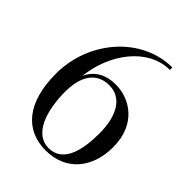

<svg xmlns="http://www.w3.org/2000/svg" viewBox="-219 -874 997 997"><g transform="rotate(45 280.0 -375.0)"><path d="M530.5 -250C530.5 -420 412 -490 311 -490C230 -490 181 -454.5 155.5 -399.5C175 -581 296 -742 455 -742V-760C232.5 -760 50 -553 50 -310C50 -100 143 10 294 10C445 10 530.5 -100 530.5 -250ZM429.5 -250C429.5 -135.5 406 -9.5 297 -9.5C188 -9.5 150 -146.5 150 -280.5L151.5 -311C159.5 -404 204.5 -463.5 289 -463.5C378 -463.5 429.5 -384 429.5 -250Z"/></g></svg>

Font: Bodoni* 11
Style: Regular
Weight: 400
Version: Version 2.3